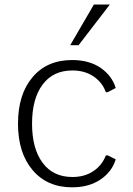

<svg xmlns="http://www.w3.org/2000/svg" viewBox="-20 -798 575 828"><path d="M444.8 -127.9H436.5Q420.4 -85.4 382.8 -60.1Q345.2 -34.7 292 -34.7Q209 -34.7 163.6 -96.2Q118.2 -157.2 118.2 -264.6Q118.2 -372.1 163.6 -433.1Q209 -494.1 292 -494.1Q345.2 -494.1 382.8 -468.8Q421.4 -442.9 436.5 -400.4H444.3L479 -418.5Q463.9 -470.2 414.1 -505.4Q364.3 -539.1 291 -539.1Q182.6 -539.1 120.6 -465.3Q57.6 -391.6 57.6 -264.6Q57.6 -138.7 120.6 -64.5Q183.1 9.8 291 9.8Q364.7 9.8 414.1 -24.4Q463.4 -58.1 479 -110.8ZM384.8 -778.3 282.7 -603H318.8L453.6 -778.3Z"/></svg>

Font: My Font
Style: ExtraLight
Weight: 500
Designer: Vernon Adams
Foundry: newtypography
Version: Version 0.001